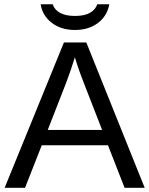

<svg xmlns="http://www.w3.org/2000/svg" viewBox="-20 -889 707 909"><path d="M177.7 -201.2 98.6 0H2L282.7 -688H388.7L665 0H569.8L491.2 -201.2ZM334.5 -617.7Q326.2 -590.3 314.7 -556.9Q303.2 -523.4 293.5 -498L206.1 -273.9H463.4L375 -501Q368.2 -518.1 356.9 -549.3Q345.7 -580.6 334.5 -617.7ZM334.5 -747.1Q269.5 -747.1 225.3 -780.8Q181.2 -814.5 172.4 -868.7H229.5Q237.8 -842.8 264.4 -828.1Q291 -813.5 335.4 -813.5Q379.9 -813.5 406 -828.4Q432.1 -843.3 440.4 -868.7H497.6Q487.3 -813 443.4 -780Q399.4 -747.1 334.5 -747.1Z"/></svg>

Font: Arimo
Style: Regular
Weight: 400
Designer: Steve Matteson
Foundry: Monotype Imaging Inc.
Version: Version 1.33